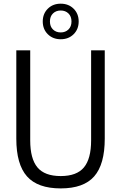

<svg xmlns="http://www.w3.org/2000/svg" viewBox="-20 -1013 657 1042"><path d="M309.5 9.5Q184.5 9.5 126.5 -55.8Q68.5 -121 68.5 -260.5V-740H144V-251Q144 -151.5 183.2 -104.5Q222.5 -57.5 309.5 -57.5Q396.5 -57.5 435.5 -104.5Q474.5 -151.5 474.5 -251V-740H548.5V-260.5Q548.5 -121 491.2 -55.8Q434 9.5 309.5 9.5ZM309.5 -800Q267 -800 239.5 -827.2Q212 -854.5 212 -896.5Q212 -938.5 239.5 -965.8Q267 -993 309.5 -993Q352 -993 379.5 -965.8Q407 -938.5 407 -896.5Q407 -854.5 379.5 -827.2Q352 -800 309.5 -800ZM309.5 -837Q335 -837 351.5 -853Q368 -869 368 -896.5Q368 -924 351.5 -940Q335 -956 309.5 -956Q284 -956 267.5 -940Q251 -924 251 -896.5Q251 -869 267.5 -853Q284 -837 309.5 -837Z"/></svg>

Font: Encode Sans Condensed Condensed
Style: Regular
Weight: 400
Width: 3
Designer: Multiple Designers
Foundry: Impallari Type
Version: Version 3.000; ttfautohint (v1.8.3) -l 8 -r 50 -G 200 -x 14 